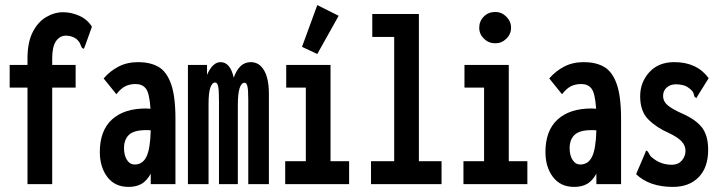

<svg xmlns="http://www.w3.org/2000/svg" viewBox="-20 -723 2840 754"><path d="M88 -379H18V-468H88V-494Q88 -556 108 -596Q128 -636 160.5 -655.5Q193 -675 228 -675Q260 -675 291.5 -661Q323 -647 341 -618L313 -540L309 -531L302 -535Q298 -542 295 -550.5Q292 -559 280 -570Q262 -583 239 -583Q215 -583 200 -561.5Q185 -540 185 -494V-468H277V-379H185V0H88Z M485 11Q431 11 401.5 -28Q372 -67 372 -126Q372 -210 419.5 -253.5Q467 -297 553 -297Q561 -297 571 -296Q567 -357 553 -375Q539 -393 513 -393Q490 -393 472.5 -384.5Q455 -376 437 -353L387 -415Q412 -444 445.5 -461.5Q479 -479 523 -479Q568 -479 600.5 -461.5Q633 -444 651 -395.5Q669 -347 669 -256V0H572V-41Q556 -12 535 -0.5Q514 11 485 11ZM467 -141Q467 -113 478.5 -95Q490 -77 509 -77Q540 -77 555 -107.5Q570 -138 572 -211Q567 -212 562.5 -212Q558 -212 553 -212Q506 -212 486.5 -193.5Q467 -175 467 -141Z M718 0V-468H793V-429Q815 -479 846 -479Q884 -479 898 -418Q908 -447 924.5 -463Q941 -479 965 -479Q999 -479 1018 -445Q1037 -411 1036 -347V0H955V-331Q955 -371 951.5 -384.5Q948 -398 941 -398Q914 -398 914 -310V0H840V-326Q840 -371 836.5 -385Q833 -399 825 -399Q813 -399 806 -379Q799 -359 799 -314V0Z M1100 0V-90H1181V-379H1104V-468H1278V-90H1351V0ZM1226 -511 1166 -539 1226 -703 1310 -661Z M1437 0V-90H1528V-578H1442V-668H1625V-90H1714V0Z M1800 0V-90H1881V-379H1804V-468H1978V-90H2051V0ZM1925 -553Q1899 -553 1880.5 -571Q1862 -589 1862 -614Q1862 -640 1880 -658Q1898 -676 1925 -676Q1950 -676 1968.5 -657.5Q1987 -639 1987 -614Q1987 -589 1968.5 -571Q1950 -553 1925 -553Z M2235 11Q2181 11 2151.5 -28Q2122 -67 2122 -126Q2122 -210 2169.5 -253.5Q2217 -297 2303 -297Q2311 -297 2321 -296Q2317 -357 2303 -375Q2289 -393 2263 -393Q2240 -393 2222.5 -384.5Q2205 -376 2187 -353L2137 -415Q2162 -444 2195.5 -461.5Q2229 -479 2273 -479Q2318 -479 2350.5 -461.5Q2383 -444 2401 -395.5Q2419 -347 2419 -256V0H2322V-41Q2306 -12 2285 -0.5Q2264 11 2235 11ZM2217 -141Q2217 -113 2228.5 -95Q2240 -77 2259 -77Q2290 -77 2305 -107.5Q2320 -138 2322 -211Q2317 -212 2312.5 -212Q2308 -212 2303 -212Q2256 -212 2236.5 -193.5Q2217 -175 2217 -141Z M2623 11Q2530 11 2478 -39L2514 -123L2517 -132L2524 -128Q2528 -121 2532 -114Q2536 -107 2549 -98Q2579 -76 2619 -76Q2643 -76 2657.5 -92.5Q2672 -109 2672 -131Q2672 -151 2657 -167.5Q2642 -184 2606 -201Q2558 -222 2526 -254Q2494 -286 2494 -345Q2494 -400 2530 -439.5Q2566 -479 2628 -479Q2717 -479 2763 -416L2720 -347L2715 -338L2708 -342Q2706 -350 2703 -358Q2700 -366 2687 -376Q2676 -385 2662.5 -388.5Q2649 -392 2635 -392Q2613 -392 2598.5 -379.5Q2584 -367 2584 -346Q2584 -325 2601.5 -310Q2619 -295 2657 -278Q2712 -254 2736.5 -222.5Q2761 -191 2761 -135Q2761 -65 2723.5 -27Q2686 11 2623 11Z"/></svg>

Font: Inconsolata ExtraCondensed ExtraBold
Style: Regular
Weight: 800
Width: 2
Monospace: yes
Designer: Raph Levien, Cyreal, Brenton Simpson
Foundry: Raph Levien, Cyreal, Google
Version: Version 3.001; ttfautohint (v1.8.2.53-6de2)